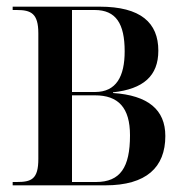

<svg xmlns="http://www.w3.org/2000/svg" viewBox="-20 -556 558 576"><path d="M18 0H296C419 0 476 -54 476 -148C476 -227 424 -270 319 -277V-279C410 -289 455 -328 455 -404C455 -488 402 -536 279 -536H18V-526H30C73 -526 95 -516 95 -456V-79C95 -18 74 -10 30 -10H18ZM265 -280H196V-526H264C328 -526 354 -485 354 -402C354 -327 329 -280 265 -280ZM268 -10H196V-270H265C335 -270 370 -233 370 -150C370 -54 341 -10 268 -10Z"/></svg>

Font: Noto Serif Display Condensed Medium
Style: Regular
Weight: 500
Width: 3
Designer: Monotype Design Team
Foundry: Monotype Imaging Inc.
Version: Version 2.009